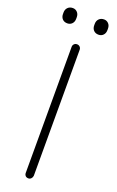

<svg xmlns="http://www.w3.org/2000/svg" viewBox="-165 -901 573 942"><g transform="rotate(20 121.0 -430.0)"><path d="M142 -679V-21Q141 -12 135 -6Q129 0 121 0Q111 0 105.5 -6Q100 -12 100 -21V-679Q100 -688 106 -694Q112 -700 121 -700Q130 -700 136 -694Q142 -688 142 -679ZM203 -780Q187 -780 177.5 -790Q168 -800 168 -816V-824Q168 -840 178 -850Q188 -860 204 -860Q218 -860 227.5 -850Q237 -840 237 -824V-816Q237 -800 227.5 -790Q218 -780 203 -780ZM40 -780Q24 -780 14.5 -790Q5 -800 5 -816V-824Q5 -840 15 -850Q25 -860 41 -860Q55 -860 64.5 -850Q74 -840 74 -824V-816Q74 -800 64.5 -790Q55 -780 40 -780Z"/></g></svg>

Font: Quicksand Variable Light
Style: Regular
Weight: 300
Designer: Andrew Paglinawan
Foundry: Andrew Paglinawan
Version: Version 3.004